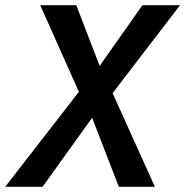

<svg xmlns="http://www.w3.org/2000/svg" viewBox="-32 -720 714 740"><path d="M517 -700 352 -466 262 -700H123L272 -366L-12 0H132L323 -266L426 0H565L402 -361L662 -700Z"/></svg>

Font: Jost* 500 Medium Italic
Style: Italic
Weight: 500
Italic angle: -10°
Version: Version 3.200; ttfautohint (v0.97) -l 8 -r 50 -G 200 -x 14 -